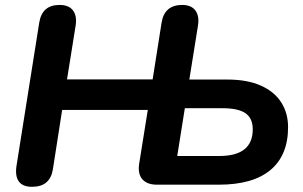

<svg xmlns="http://www.w3.org/2000/svg" viewBox="-20 -733 1204 762"><path d="M45.3 -73.6 135.7 -643Q141.3 -678.1 161.3 -695.8Q181.4 -713.4 216.5 -713.4Q252.8 -713.4 269.4 -692Q285.9 -670.5 280.3 -632.2L246 -418H585.8L621.3 -643.2Q626.8 -678.1 647.3 -695.8Q667.9 -713.4 703 -713.4Q738.5 -713.4 755 -692Q771.6 -670.5 765.8 -631.8L731.4 -417.3H882.5Q961.4 -417.3 1015.2 -393.3Q1069 -369.3 1096.2 -326.6Q1123.3 -283.9 1123.3 -228.3Q1123.3 -116.8 1053.5 -58.4Q983.8 0 847.9 0H603.2Q563.7 0 545 -21.5Q526.4 -42.9 532.2 -82.4L566.6 -296.8H226.7L190 -61.8Q179.3 8.4 107.1 8.4Q70.6 8.4 55.1 -12.4Q39.5 -33.3 45.3 -73.6ZM983.1 -219.8Q983.1 -263.4 954.6 -283.4Q926 -303.5 862.9 -303.5H713.6L683.4 -113.9H850.5Q983.1 -113.9 983.1 -219.8Z"/></svg>

Font: SN Pro Thin
Style: Italic
Weight: 200
Italic angle: -9°
Designer: Tobias Whetton
Foundry: Supernotes
Version: Version 1.003;Glyphs 3.3 (3324)